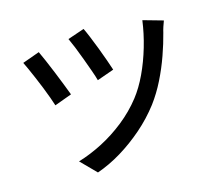

<svg xmlns="http://www.w3.org/2000/svg" viewBox="-111 -904 1223 1083"><g transform="rotate(-15 500.0 -362.5)"><path d="M463 -764Q472 -746 486.5 -711Q501 -676 516.5 -635.5Q532 -595 545 -558Q558 -521 565 -499L466 -464Q460 -487 447 -523Q434 -559 419.5 -599Q405 -639 390.5 -674.5Q376 -710 366 -731ZM913 -693Q907 -678 901 -659.5Q895 -641 892 -627Q877 -568 853.5 -501.5Q830 -435 798 -370.5Q766 -306 725 -251Q673 -183 608.5 -127Q544 -71 474 -28.5Q404 14 332 39L245 -49Q315 -70 386 -106.5Q457 -143 522.5 -195Q588 -247 638 -311Q677 -361 709 -429Q741 -497 763.5 -574Q786 -651 796 -726ZM185 -703Q195 -681 211 -645Q227 -609 243.5 -567.5Q260 -526 275 -488.5Q290 -451 299 -426L198 -389Q192 -408 181.5 -437.5Q171 -467 157.5 -500.5Q144 -534 130 -567Q116 -600 104 -626.5Q92 -653 85 -667Z"/></g></svg>

Font: Noto Sans SC Medium
Style: Regular
Weight: 500
Designer: Ryoko NISHIZUKA  (kana, bopomofo & ideographs); Paul D. Hunt (Latin, Greek & Cyrillic); Sandoll Communications , Soo-you
Foundry: Adobe
Version: Version 2.004-H2;hotconv 1.0.118;makeotfexe 2.5.65603